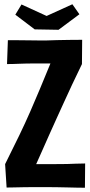

<svg xmlns="http://www.w3.org/2000/svg" viewBox="-20 -882 422 902"><path d="M17 -693Q43 -693 67.5 -693Q92 -693 115 -692.5Q138 -692 159.5 -692Q181 -692 200 -692Q221 -693 247 -693.5Q273 -694 303.5 -694.5Q334 -695 366 -695L365 -581Q340 -530 319 -485Q298 -440 280.5 -401.5Q263 -363 247 -328Q229 -288 212.5 -251.5Q196 -215 181 -180.5Q166 -146 150 -111Q164 -111 178 -111Q192 -111 206.5 -111Q221 -111 236 -111Q274 -111 295.5 -111.5Q317 -112 335 -113Q353 -114 380 -114L379 0Q360 0 339.5 -0.5Q319 -1 296 -1.5Q273 -2 247 -2.5Q221 -3 191 -3Q170 -3 144 -3Q118 -3 92 -2.5Q66 -2 44.5 -1.5Q23 -1 11 -1L4 -111Q43 -189 71 -247Q99 -305 123 -360Q145 -410 167 -463Q189 -516 217 -584Q208 -584 196.5 -584Q185 -584 173.5 -584Q162 -584 151 -584Q123 -584 104 -583.5Q85 -583 71 -582.5Q57 -582 43.5 -581.5Q30 -581 13 -581ZM255 -742 143 -744 52 -813 81 -861 199 -807 320 -862 353 -815Z"/></svg>

Font: Truculenta Black
Style: Regular
Weight: 900
Version: Version 1.002